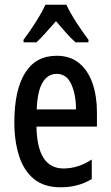

<svg xmlns="http://www.w3.org/2000/svg" viewBox="-20 -786 470 816"><path d="M221 -549Q278 -549 316 -518Q354 -487 373 -432.5Q392 -378 392 -309V-248H135Q138 -70 250 -70Q280 -70 309.5 -79Q339 -88 370 -108V-25Q312 10 238 10Q167 10 124 -25.5Q81 -61 61 -123.5Q41 -186 41 -266Q41 -403 86.5 -476Q132 -549 221 -549ZM221 -472Q183 -472 161 -435.5Q139 -399 136 -321H303Q303 -384 283 -428Q263 -472 221 -472ZM262 -766Q278 -732 304 -691.5Q330 -651 356 -617V-606H301Q281 -624 260.5 -647Q240 -670 218 -696Q195 -670 173.5 -646Q152 -622 135 -606H80V-617Q106 -651 132.5 -693Q159 -735 173 -766Z"/></svg>

Font: Noto Sans Thai ExtCond Med
Style: Regular
Weight: 500
Width: 2
Designer: Monotype Design Team
Foundry: Monotype Imaging Inc.
Version: Version 2.002; ttfautohint (v1.8.4.7-5d5b)